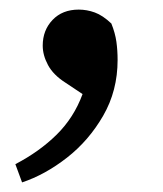

<svg xmlns="http://www.w3.org/2000/svg" viewBox="-20 -167 340 400"><path d="M225 -42Q225 22 195 74Q165 126 119.5 161.5Q74 197 26 213L12 175Q62 149 98 113.5Q134 78 152 29L116 5Q91 -11 80 -31.5Q69 -52 69 -72Q69 -104 89.5 -125.5Q110 -147 144 -147Q161 -147 177.5 -141Q194 -135 212 -118Q220 -98 222.5 -80Q225 -62 225 -42Z"/></svg>

Font: Source Serif Pro Semibold
Style: Regular
Weight: 600
Designer: Frank Grießhammer
Foundry: Adobe Systems Incorporated
Version: Version 3.000;hotconv 1.0.109;makeotfexe 2.5.65596